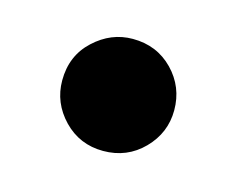

<svg xmlns="http://www.w3.org/2000/svg" viewBox="-43 -231 385 303"><g transform="rotate(15 149.5 -79.5)"><path d="M143 12Q104.5 12 78.2 -15.2Q52 -42.5 52 -79Q52 -119.5 79.8 -145.2Q107.5 -171 143 -171Q182.5 -171 208.8 -144Q235 -117 235 -79Q235 -42 208.5 -15Q182 12 143 12Z"/></g></svg>

Font: Lucymar Sans
Style: Bold
Weight: 700
Foundry: The League of Moveable Type (original font) / Main changes by Cristiano Sobral with portions from Mirco Monsees
Version: Version 2.001;August 30, 2020;FontCreator 13.0.0.2681 64-bit